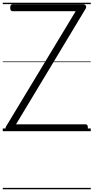

<svg xmlns="http://www.w3.org/2000/svg" viewBox="-20 -950 677 1390"><path d="M40 0Q32 0 26.5 -5Q21 -10 20 -18Q19 -26 23 -33L528 -869H71Q63 -869 58.5 -874.5Q54 -880 54 -894Q54 -908 58.5 -913.5Q63 -919 71 -919H582Q596 -919 601.5 -908.5Q607 -898 600 -887L96 -50H599Q607 -50 611.5 -45Q616 -40 616 -26Q616 -12 611.5 -6Q607 0 599 0ZM0 410H637V420H0ZM0 -20H637V0H0ZM0 -505H637V-500H0ZM0 -930H637V-920H0Z"/></svg>

Font: Playwrite DE Grund Guides
Style: Regular
Weight: 400
Designer: Veronika Burian, José Scaglione
Foundry: TypeTogether
Version: Version 1.003